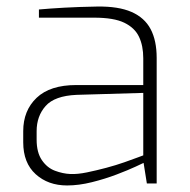

<svg xmlns="http://www.w3.org/2000/svg" viewBox="-20 -561 581 587"><path d="M185 6Q127 6 89 -28.5Q51 -63 51 -126V-160Q51 -223 92 -262Q133 -301 213 -301H418V-383Q418 -421 405 -448.5Q392 -476 360 -491.5Q328 -507 268 -507H99V-532Q132 -535 176 -537.5Q220 -540 277 -541Q342 -542 382 -524.5Q422 -507 440.5 -472Q459 -437 459 -384V0H429L419 -63Q417 -62 394.5 -51.5Q372 -41 336.5 -27.5Q301 -14 261 -4Q221 6 185 6ZM195 -29Q217 -28 246 -34Q275 -40 305 -48Q335 -56 360.5 -65Q386 -74 402 -80Q418 -86 418 -86V-277L214 -271Q147 -268 119.5 -237Q92 -206 92 -160V-134Q92 -95 108 -71.5Q124 -48 148 -39Q172 -30 195 -29Z"/></svg>

Font: Exo Thin ExtraLight
Style: Regular
Weight: 250
Version: Version 2.000